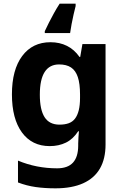

<svg xmlns="http://www.w3.org/2000/svg" viewBox="-20 -786 673 1046"><path d="M255 -556Q305 -556 345 -536Q385 -516 413 -476H417L429 -546H555V1Q555 79 524.5 132Q494 185 433 212.5Q372 240 282 240Q224 240 174.5 233Q125 226 78 208V89Q128 110 181.5 120.5Q235 131 291 131Q349 131 377.5 100Q406 69 406 7V-4Q406 -21 407.5 -39Q409 -57 410 -71H406Q378 -28 339 -9Q300 10 251 10Q154 10 99.5 -64.5Q45 -139 45 -272Q45 -406 101 -481Q157 -556 255 -556ZM302 -435Q250 -435 223.5 -394Q197 -353 197 -270Q197 -188 223 -147.5Q249 -107 304 -107Q333 -107 354 -114.5Q375 -122 388.5 -139.5Q402 -157 409 -185Q416 -213 416 -253V-271Q416 -330 404 -366Q392 -402 367 -418.5Q342 -435 302 -435ZM392 -753Q387 -734 381 -707.5Q375 -681 370 -654.5Q365 -628 362 -606H224V-616Q234 -638 246.5 -662.5Q259 -687 273.5 -713.5Q288 -740 305 -766H392Z"/></svg>

Font: Noto Sans Cham
Style: Regular
Weight: 400
Designer: Monotype Design Team
Foundry: Monotype Imaging Inc.
Version: Version 2.002